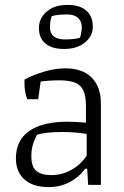

<svg xmlns="http://www.w3.org/2000/svg" viewBox="-20 -755 505 784"><path d="M139 -641Q139 -680 170.5 -707.5Q202 -735 256 -735Q305 -735 332 -712Q359 -689 359 -646Q359 -608 327 -581.5Q295 -555 241 -555Q193 -555 166 -577Q139 -599 139 -641ZM307 -601Q314 -627 314 -644Q314 -668 298.5 -682Q283 -696 254 -696Q213 -696 191 -689Q184 -668 184 -642Q184 -619 199.5 -606.5Q215 -594 244 -594Q286 -594 307 -601ZM45 -108Q45 -183 100 -220.5Q155 -258 254 -258Q287 -258 331 -254V-322Q331 -382 307 -404.5Q283 -427 223 -427Q181 -427 146 -422L136 -350H91Q80 -381 80 -411V-430Q112 -448 158.5 -462Q205 -476 247 -476Q316 -476 354 -438.5Q392 -401 392 -331V0H340L336 -66H328Q302 -31 263.5 -11Q225 9 179 9Q114 9 79.5 -22.5Q45 -54 45 -108ZM334 -119V-208Q289 -216 234 -216Q168 -216 131 -205Q119 -182 113.5 -161.5Q108 -141 108 -117Q108 -74 128.5 -57Q149 -40 189 -40Q233 -40 271 -61Q309 -82 334 -119Z"/></svg>

Font: Athiti
Style: Regular
Weight: 400
Designer: CadsonDemak Team
Foundry: CadsonDemak
Version: Version 1.032